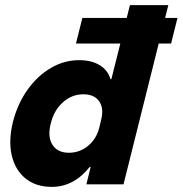

<svg xmlns="http://www.w3.org/2000/svg" viewBox="-20 -720 713 750"><path d="M182.5 10Q120 10 79.6 -22.9Q39.2 -55.8 25.8 -113.3Q12.5 -170.8 30.8 -245Q49.2 -315.8 87.9 -370Q126.7 -424.2 178.8 -454.6Q230.8 -485 289.2 -485Q336.7 -485 368.8 -465.8Q400.8 -446.7 411.7 -410.8H415L450 -550H276.7L301.7 -650H475L487.5 -700H637.5L625 -650H673.3L648.3 -550H600L462.5 0H317.5L334.2 -68.3H330.8Q268.3 10 182.5 10ZM249.2 -123.3Q291.7 -123.3 324.6 -150.8Q357.5 -178.3 368.3 -223.3L375 -251.7Q386.7 -296.7 367.5 -324.2Q348.3 -351.7 305.8 -351.7Q260.8 -351.7 225.8 -320.4Q190.8 -289.2 178.3 -237.5Q165 -186.7 184.6 -155Q204.2 -123.3 249.2 -123.3Z"/></svg>

Font: Funnel Sans ExtraBold
Style: Italic
Weight: 800
Italic angle: -14.036°
Version: Version 1.000; Beta; Release 5; Build 24; ttfautohint (v1.8.